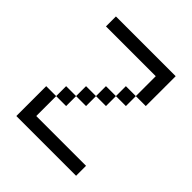

<svg xmlns="http://www.w3.org/2000/svg" viewBox="-176 -739 852 852"><g transform="rotate(45 250.0 -312.5)"><path d="M437.5 0V-62.5H125Q125 -62.5 125 -187.5H62.5V0ZM125 -187.5H187.5V-250H125ZM187.5 -250H250V-312.5H187.5ZM250 -312.5H312.5V-375H250ZM312.5 -375H375V-437.5H312.5ZM375 -437.5H437.5V-625H62.5V-562.5H375Q375 -562.5 375 -437.5Z"/></g></svg>

Font: BFUnifontExMono
Style: Regular
Weight: 500
Version: Version 15.0.06